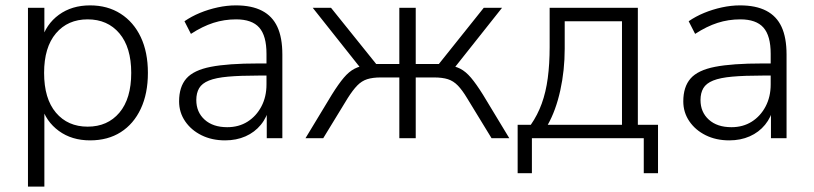

<svg xmlns="http://www.w3.org/2000/svg" viewBox="-20 -514 3027 714"><path d="M84 180V-485H145V-364H134Q151 -424 199 -459Q247 -494 315 -494Q380 -494 428.5 -463Q477 -432 503.5 -376Q530 -320 530 -243Q530 -166 503.5 -109.5Q477 -53 429 -22.5Q381 8 315 8Q247 8 199 -27Q151 -62 134 -120H145V180ZM306 -43Q380 -43 424 -95Q468 -147 468 -243Q468 -338 424 -390Q380 -442 306 -442Q232 -442 188 -390Q144 -338 144 -243Q144 -147 188 -95Q232 -43 306 -43Z M817 8Q768 8 729.5 -11Q691 -30 668.5 -63Q646 -96 646 -137Q646 -191 673 -222Q700 -253 764 -265.5Q828 -278 940 -278H983V-233H941Q874 -233 828.5 -229Q783 -225 757 -214.5Q731 -204 720.5 -186Q710 -168 710 -142Q710 -97 741 -69Q772 -41 825 -41Q868 -41 900.5 -61.5Q933 -82 952 -118Q971 -154 971 -200V-314Q971 -381 944 -411.5Q917 -442 858 -442Q814 -442 773.5 -429Q733 -416 690 -388L666 -435Q692 -453 723.5 -466Q755 -479 789.5 -486.5Q824 -494 857 -494Q916 -494 954.5 -474Q993 -454 1011.5 -414Q1030 -374 1030 -311V0H972V-117H982Q973 -78 950 -50Q927 -22 893 -7Q859 8 817 8Z M1116 0 1214 -162Q1239 -202 1258.5 -225Q1278 -248 1298.5 -258.5Q1319 -269 1347 -272L1327 -253L1143 -485H1211L1379 -276H1465V-485H1526V-276H1612L1779 -485H1847L1663 -253L1643 -272Q1671 -269 1691.5 -258.5Q1712 -248 1731.5 -225Q1751 -202 1776 -162L1874 0H1808L1717 -149Q1699 -179 1682.5 -196Q1666 -213 1645.5 -219.5Q1625 -226 1594 -226H1526V0H1465V-226H1396Q1366 -226 1345.5 -219.5Q1325 -213 1308.5 -196Q1292 -179 1273 -149L1182 0Z M1905 130V-50H1954Q1979 -86 1994.5 -128.5Q2010 -171 2017 -223.5Q2024 -276 2024 -339V-485H2352V-50H2427V130H2374V0H1958V130ZM2017 -50H2293V-435H2080V-333Q2080 -252 2063.5 -177.5Q2047 -103 2017 -50Z M2692 8Q2643 8 2604.5 -11Q2566 -30 2543.5 -63Q2521 -96 2521 -137Q2521 -191 2548 -222Q2575 -253 2639 -265.5Q2703 -278 2815 -278H2858V-233H2816Q2749 -233 2703.5 -229Q2658 -225 2632 -214.5Q2606 -204 2595.5 -186Q2585 -168 2585 -142Q2585 -97 2616 -69Q2647 -41 2700 -41Q2743 -41 2775.5 -61.5Q2808 -82 2827 -118Q2846 -154 2846 -200V-314Q2846 -381 2819 -411.5Q2792 -442 2733 -442Q2689 -442 2648.5 -429Q2608 -416 2565 -388L2541 -435Q2567 -453 2598.5 -466Q2630 -479 2664.5 -486.5Q2699 -494 2732 -494Q2791 -494 2829.5 -474Q2868 -454 2886.5 -414Q2905 -374 2905 -311V0H2847V-117H2857Q2848 -78 2825 -50Q2802 -22 2768 -7Q2734 8 2692 8Z"/></svg>

Font: Nunito Sans 12pt Light
Style: Regular
Weight: 300
Designer: Vernon Adams
Foundry: Vernon Adams
Version: Version 3.101;gftools[0.9.27]